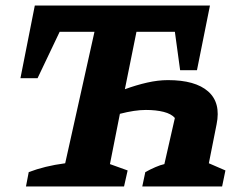

<svg xmlns="http://www.w3.org/2000/svg" viewBox="-20 -675 872 695"><path d="M74 0 84 -52Q113 -63 145.5 -71Q178 -79 216 -84L322 -560H196L116 -392H54L106 -655H740L693 -421H632L613 -560H474L432 -352Q473 -367 512.5 -376Q552 -385 588 -385Q687 -385 733.5 -344Q780 -303 764 -225L736 -84L796 -58L784 0H495L506 -52Q524 -62 542.5 -70Q561 -78 575 -81L613 -248Q600 -263 572.5 -270Q545 -277 508 -277Q468 -277 414 -263L378 -81L442 -58L429 0Z"/></svg>

Font: Piazzolla SC
Style: Bold Italic
Weight: 700
Italic angle: -11.3°
Designer: Juan Pablo del Peral
Foundry: Huerta Tipografica
Version: Version 1.330